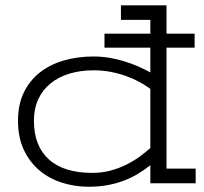

<svg xmlns="http://www.w3.org/2000/svg" viewBox="-20 -691 771 724"><path d="M607.9 -511.2V-55.2H717.8V0H546.9V-67.9Q523.9 -49.8 499 -34.9Q474.1 -20 445.6 -9.3Q417 1.5 384.5 7.3Q352.1 13.2 314 13.2Q263.2 13.2 215.1 -1.7Q167 -16.6 129.9 -47.4Q92.8 -78.1 70.3 -125Q47.9 -171.9 47.9 -235.8Q47.9 -297.4 70.1 -342.8Q92.3 -388.2 130.9 -418.2Q169.4 -448.2 221.2 -463.1Q272.9 -478 332 -478Q361.8 -478 390.6 -473.4Q419.4 -468.8 446.8 -460.4Q474.1 -452.1 499.5 -441.2Q524.9 -430.2 546.9 -418V-511.2H374V-564H546.9V-616.2H436V-670.9H607.9V-564H713.9V-511.2ZM328.1 -39.1Q364.3 -39.1 396.2 -47.6Q428.2 -56.2 455.8 -69.8Q483.4 -83.5 506.1 -100.1Q528.8 -116.7 546.9 -132.8V-356Q528.3 -369.6 505.4 -382.1Q482.4 -394.5 455.3 -404.3Q428.2 -414.1 397.7 -419.9Q367.2 -425.8 333 -425.8Q282.7 -425.8 241.2 -413.1Q199.7 -400.4 170.2 -376.2Q140.6 -352.1 124.3 -316.7Q107.9 -281.2 107.9 -235.8Q107.9 -141.1 164.1 -90.1Q220.2 -39.1 328.1 -39.1Z"/></svg>

Font: Stint Ultra Expanded
Style: Regular
Weight: 400
Width: 7
Designer: Astigmatic (AOETI)
Foundry: Astigmatic (AOETI)
Version: Version 1.000